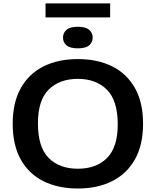

<svg xmlns="http://www.w3.org/2000/svg" viewBox="-20 -1096 914 1126"><path d="M436.5 9.5Q320.5 9.5 234.5 -33.5Q148.5 -76.5 101.5 -161Q54.5 -245.5 54.5 -370Q54.5 -494.5 101.8 -579Q149 -663.5 235 -706.5Q321 -749.5 436.5 -749.5Q553 -749.5 639 -706.2Q725 -663 772 -578.5Q819 -494 819 -370Q819 -246 771.5 -161.5Q724 -77 638 -33.8Q552 9.5 436.5 9.5ZM436.5 -106.5Q545 -106.5 607.8 -169.5Q670.5 -232.5 670.5 -367Q670.5 -506 607 -569.8Q543.5 -633.5 436.5 -633.5Q329.5 -633.5 266 -571.2Q202.5 -509 202.5 -373Q202.5 -232.5 265.5 -169.5Q328.5 -106.5 436.5 -106.5ZM436.5 -812.5Q391 -812.5 370.2 -830Q349.5 -847.5 349.5 -875.5Q349.5 -903.5 370.2 -921.2Q391 -939 436.5 -939Q482 -939 502.8 -921.2Q523.5 -903.5 523.5 -875.5Q523.5 -847.5 502.8 -830Q482 -812.5 436.5 -812.5ZM247 -994V-1076H626V-994Z"/></svg>

Font: Encode Sans Expanded Expanded SemiBold
Style: Regular
Weight: 600
Width: 7
Designer: Multiple Designers
Foundry: Impallari Type
Version: Version 3.000; ttfautohint (v1.8.3) -l 8 -r 50 -G 200 -x 14 